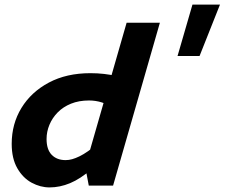

<svg xmlns="http://www.w3.org/2000/svg" viewBox="-20 -809 979 837"><path d="M367 0 354 -69V-91L532 -710H677L473 0ZM472 -338Q451 -354 424 -362.5Q397 -371 368 -371Q324 -371 289.5 -357Q255 -343 231.5 -319Q208 -295 195.5 -265Q183 -235 183 -203Q183 -157 205.5 -134Q228 -111 266 -111Q280 -111 294.5 -115Q309 -119 326.5 -127.5Q344 -136 364 -150Q384 -164 408 -184L380 -72Q330 -29 285.5 -10.5Q241 8 196 8Q156 8 118 -12.5Q80 -33 55.5 -75.5Q31 -118 31 -182Q31 -269 73.5 -338.5Q116 -408 193 -449Q270 -490 374 -490Q435 -490 489.5 -477Q544 -464 598 -437ZM754 -565 819 -789H939L850 -565Z"/></svg>

Font: Intel One Mono Light
Style: Italic
Weight: 300
Italic angle: -16°
Monospace: yes
Designer: Fred Shallcrass
Foundry: Frere-Jones Type LLC
Version: Version 1.004